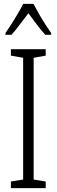

<svg xmlns="http://www.w3.org/2000/svg" viewBox="-20 -967 291 987"><path d="M215 0H36V-34L99 -44V-670L36 -681V-714H215V-681L153 -670V-44L215 -34ZM152 -947Q164 -924 181 -894.5Q198 -865 215 -838.5Q232 -812 243 -797V-788H213Q192 -811 169.5 -840.5Q147 -870 126 -899Q105 -872 81.5 -840.5Q58 -809 39 -788H8V-797Q22 -817 39 -843.5Q56 -870 72 -897.5Q88 -925 99 -947Z"/></svg>

Font: Noto Sans Telugu ExtraCondensed Light
Style: Regular
Weight: 300
Width: 2
Designer: Jelle Bosma - Monotype Design Team
Foundry: Monotype Imaging Inc.
Version: Version 2.005; ttfautohint (v1.8.4.7-5d5b)